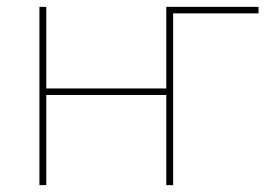

<svg xmlns="http://www.w3.org/2000/svg" viewBox="-20 -540 804 560"><path d="M95 0H115V-263H465V0H485V-501H734V-520H465V-282H115V-520H95Z"/></svg>

Font: Fixel Text Thin
Style: Regular
Weight: 100
Width: 4
Designer: AlfaBravo + MacPaw
Foundry: Kyrylo Tkachov, Marchela Mozhyna, Serhii Makarenko, Maria Weinstein, Zakhar Kryvoshyya
Version: Version 1.211